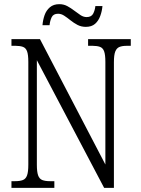

<svg xmlns="http://www.w3.org/2000/svg" viewBox="-20 -902 675 922"><path d="M35 0V-32H53Q76 -32 90 -37.5Q104 -43 110 -60Q116 -77 116 -111V-605Q116 -639 110 -655.5Q104 -672 90 -677Q76 -682 55 -682H35V-714H172L486 -112V-605Q486 -639 480 -655.5Q474 -672 460 -677Q446 -682 425 -682H403V-714H608V-682H589Q567 -682 553.5 -676.5Q540 -671 533.5 -654.5Q527 -638 527 -603V0H480L157 -613V-111Q157 -77 163 -60Q169 -43 183 -37.5Q197 -32 219 -32H241V0ZM392 -773Q370 -773 352 -782.5Q334 -792 318.5 -804.5Q303 -817 288.5 -826.5Q274 -836 259 -836Q236 -836 228 -819Q220 -802 218 -781H184Q186 -806 194 -829Q202 -852 219.5 -867Q237 -882 265 -882Q286 -882 303.5 -872.5Q321 -863 336.5 -851Q352 -839 366.5 -829.5Q381 -820 396 -820Q419 -820 427.5 -836.5Q436 -853 438 -873H472Q470 -849 461.5 -825.5Q453 -802 436.5 -787.5Q420 -773 392 -773Z"/></svg>

Font: Noto Serif Khmer Condensed Light
Style: Regular
Weight: 300
Width: 3
Designer: Danh Hong and the Monotype Design Team
Foundry: Monotype Imaging Inc.
Version: Version 2.004